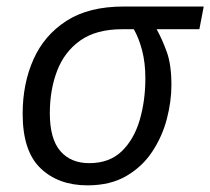

<svg xmlns="http://www.w3.org/2000/svg" viewBox="-20 -555 639 583"><path d="M245.6 7.8Q157.2 7.8 103 -44.2Q48.8 -96.2 48.8 -209.5Q48.8 -300.8 81.5 -374.5Q114.3 -448.2 181.9 -491.7Q249.5 -535.2 355.5 -535.2H598.6L585.4 -466.3H455.6Q472.2 -436.5 486.3 -397.7Q500.5 -358.9 500.5 -296.9Q500.5 -247.1 486.6 -193.8Q472.7 -140.6 442.6 -95Q412.6 -49.3 364 -20.8Q315.4 7.8 245.6 7.8ZM251 -59.6Q312 -59.6 349.4 -95.5Q386.7 -131.3 404.1 -190.2Q421.4 -249 421.4 -317.4Q421.4 -364.3 411.4 -402.3Q401.4 -440.4 386.2 -466.3H351.6Q272 -466.3 223.6 -431.9Q175.3 -397.5 153.3 -339.6Q131.3 -281.7 131.3 -211.4Q131.3 -133.3 163.1 -96.4Q194.8 -59.6 251 -59.6Z"/></svg>

Font: Open Sans
Style: Italic
Weight: 400
Italic angle: -12°
Designer: Monotype Design Team
Foundry: Monotype Imaging Inc.
Version: Version 3.000; ttfautohint (v1.8.4)